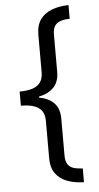

<svg xmlns="http://www.w3.org/2000/svg" viewBox="-61 -829 514 1001"><g transform="rotate(-5 195.5 -328.5)"><path d="M44 -365Q84 -365 111.5 -374Q139 -383 153 -403Q167 -423 167 -455V-651Q167 -701 189 -731.5Q211 -762 249.5 -776.5Q288 -791 337 -792V-720Q310 -720 290 -713.5Q270 -707 259 -691.5Q248 -676 248 -645V-450Q248 -400 221 -370.5Q194 -341 142 -330V-325Q194 -315 221 -286Q248 -257 248 -206V-13Q248 18 259 34Q270 50 290 56Q310 62 337 63V135Q288 134 249.5 119.5Q211 105 189 74.5Q167 44 167 -6V-201Q167 -234 153 -253.5Q139 -273 111.5 -282Q84 -291 44 -291Z"/></g></svg>

Font: utelugu85
Style: Book
Weight: 400
Designer: Jelle Bosma - Monotype Design Team
Foundry: Monotype Imaging Inc.
Version: Version 2.003